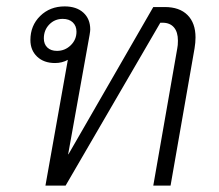

<svg xmlns="http://www.w3.org/2000/svg" viewBox="-20 -580 683 600"><path d="M591 -463Q591 -447 588 -429L513 0H459L534 -429Q536 -438 536 -453Q536 -480 523.5 -494.5Q511 -509 488 -509H481L185 0H122L192 -393Q174 -383 152 -383Q117 -383 96 -403Q75 -423 75 -455Q75 -500 105.5 -530Q136 -560 182 -560Q219 -560 240.5 -540.5Q262 -521 262 -488Q262 -483 260 -471L193 -98H194L459 -558H495Q541 -558 566 -533Q591 -508 591 -463ZM158 -421Q183 -421 201 -438.5Q219 -456 219 -481Q219 -499 207.5 -510Q196 -521 176 -521Q151 -521 134 -503.5Q117 -486 117 -460Q117 -442 128 -431.5Q139 -421 158 -421Z"/></svg>

Font: Bai Jamjuree Light
Style: Italic
Weight: 300
Italic angle: -10°
Version: Version 1.000; ttfautohint (v1.6)